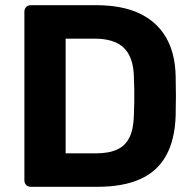

<svg xmlns="http://www.w3.org/2000/svg" viewBox="-20 -720 749 740"><path d="M99 0Q88 0 81 -7Q74 -14 74 -25V-675Q74 -686 81 -693Q88 -700 99 -700H350Q450 -700 517 -668.5Q584 -637 619.5 -576.5Q655 -516 657 -427Q658 -383 658 -350Q658 -317 657 -274Q654 -181 620 -120Q586 -59 520 -29.5Q454 0 355 0ZM233 -129H350Q400 -129 432 -144Q464 -159 479.5 -191.5Q495 -224 496 -276Q497 -305 497.5 -328Q498 -351 497.5 -374Q497 -397 496 -425Q494 -500 457.5 -535.5Q421 -571 345 -571H233Z"/></svg>

Font: Rubik Light SemiBold
Style: Regular
Weight: 600
Version: Version 2.300;gftools[0.9.30]